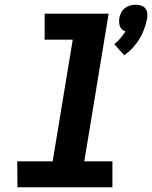

<svg xmlns="http://www.w3.org/2000/svg" viewBox="-20 -793 644 813"><path d="M506 -559 464 -606Q478 -617 489.5 -630.5Q501 -644 511 -660Q502 -663 496.5 -668.5Q491 -674 488 -681.5Q485 -689 484.5 -697.5Q484 -706 485 -715Q487 -727 492.5 -738.5Q498 -750 508 -758Q518 -766 530 -769.5Q542 -773 554 -773Q566 -773 577 -769.5Q588 -766 595 -758Q602 -750 603.5 -738.5Q605 -727 603 -715Q599 -693 591 -671Q583 -649 571 -629Q559 -609 542.5 -591Q526 -573 506 -559ZM456 0H54L53 -110H203L288 -625H169V-735H440L337 -110H456Z"/></svg>

Font: Iosevka XBd Ex Obl
Style: Regular
Weight: 800
Width: 7
Italic angle: -9°
Monospace: yes
Designer: Belleve Invis
Foundry: Belleve Invis
Version: Version 32.5.0; ttfautohint (v1.8.4)